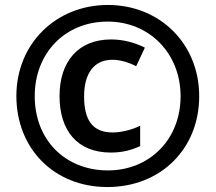

<svg xmlns="http://www.w3.org/2000/svg" viewBox="-20 -744 869 774"><path d="M413 10C627 10 783 -143 783 -356C783 -569 623 -724 415 -724C205 -724 46 -567 46 -357C46 -146 197 10 413 10ZM415 -57C244 -57 120 -179 120 -356C120 -530 242 -657 414 -657C582 -657 708 -529 708 -356C708 -181 582 -57 415 -57ZM427 -129C474 -129 510 -139 545 -155V-237C510 -220 468 -210 434 -210C354 -210 319 -259 319 -355C319 -451 361 -503 433 -503C463 -503 496 -494 529 -477L564 -552C522 -573 475 -585 428 -585C294 -585 220 -494 220 -357C220 -217 292 -129 427 -129Z"/></svg>

Font: Noto Sans Armenian SemiCondensed Medium
Style: Regular
Weight: 500
Width: 4
Designer: Monotype Design Team
Foundry: Monotype Imaging Inc.
Version: Version 2.008